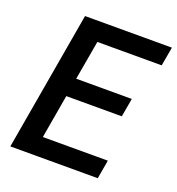

<svg xmlns="http://www.w3.org/2000/svg" viewBox="-129 -817 852 922"><g transform="rotate(20 296.5 -355.5)"><path d="M479.5 -318.8H195.8L157.2 -95.7H489.3L472.7 0H25.9L148.9 -710.9H592.8L575.7 -614.3H247.1L211.9 -413.6H496.1Z"/></g></svg>

Font: Roboto Mono Medium
Style: Italic
Weight: 500
Designer: Google
Version: Version 2.000985; 2015; ttfautohint (v1.3)